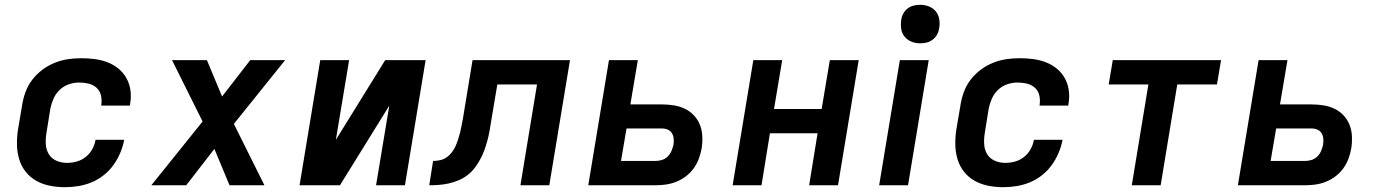

<svg xmlns="http://www.w3.org/2000/svg" viewBox="-20 -770 5740 798"><path d="M250 8Q218 8 187.5 2Q157 -4 131 -18.5Q105 -33 86.5 -56.5Q68 -80 59.5 -109Q51 -138 50.5 -169.5Q50 -201 55 -233L72 -333Q76 -360 86 -387.5Q96 -415 114 -438.5Q132 -462 156 -480Q180 -498 207.5 -509Q235 -520 262.5 -524Q290 -528 317 -528Q346 -528 373.5 -524.5Q401 -521 426 -511.5Q451 -502 471.5 -485.5Q492 -469 505 -446Q518 -423 522 -395.5Q526 -368 521 -340L520 -331H401V-335Q404 -355 399.5 -374Q395 -393 381 -405.5Q367 -418 348 -422.5Q329 -427 309 -427Q287 -427 265.5 -419.5Q244 -412 227.5 -396Q211 -380 202 -359Q193 -338 189 -317L173 -217Q169 -193 170.5 -170Q172 -147 183 -129Q194 -111 214.5 -102Q235 -93 259 -93Q278 -93 298.5 -98.5Q319 -104 336 -117.5Q353 -131 363.5 -150Q374 -169 377 -189H496V-188Q491 -161 479.5 -134Q468 -107 451 -83.5Q434 -60 410.5 -41.5Q387 -23 360 -12Q333 -1 305 3.5Q277 8 250 8Z M609 0 822 -265 695 -520H840L903 -369L1020 -520H1165L952 -255L1079 0H934L871 -151L754 0Z M1225 0 1311 -520H1431L1376 -189L1581 -520H1749L1663 0H1543L1598 -331L1393 0Z M2143 0 2212 -419H2047L2021 -264Q2018 -245 2014.5 -225Q2011 -205 2005.5 -185Q2000 -165 1993 -145.5Q1986 -126 1975.5 -107Q1965 -88 1952 -71Q1939 -54 1921.5 -41Q1904 -28 1884.5 -20Q1865 -12 1844.5 -7.5Q1824 -3 1804 -1.5Q1784 0 1764 0L1780 -101Q1795 -101 1810 -104.5Q1825 -108 1837 -116.5Q1849 -125 1858.5 -137.5Q1868 -150 1874 -164Q1880 -178 1884.5 -192Q1889 -206 1892.5 -220Q1896 -234 1898.5 -248.5Q1901 -263 1904 -277L1944 -520H2349L2263 0Z M2425 0 2511 -520H2631L2600 -336H2731Q2757 -336 2781.5 -332Q2806 -328 2827.5 -317.5Q2849 -307 2865 -289.5Q2881 -272 2889.5 -250Q2898 -228 2899 -202.5Q2900 -177 2896 -152Q2892 -130 2884 -109Q2876 -88 2862.5 -69.5Q2849 -51 2830.5 -37Q2812 -23 2790.5 -14.5Q2769 -6 2747.5 -3Q2726 0 2704 0ZM2704 -101Q2717 -101 2730.5 -105Q2744 -109 2754.5 -119Q2765 -129 2770.5 -142Q2776 -155 2779 -168Q2781 -180 2780 -193Q2779 -206 2773 -216Q2767 -226 2756 -231Q2745 -236 2732 -236H2584L2561 -101Z M3025 0 3111 -520H3231L3197 -317H3395L3429 -520H3549L3463 0H3343L3378 -216H3180L3145 0Z M3634 0 3720 -520H3840L3754 0ZM3804 -590Q3785 -590 3768 -597Q3751 -604 3739.5 -618Q3728 -632 3725.5 -651Q3723 -670 3726 -689Q3728 -703 3735 -715Q3742 -727 3753.5 -735.5Q3765 -744 3778 -747Q3791 -750 3805 -750Q3824 -750 3841.5 -743Q3859 -736 3870 -722Q3881 -708 3884 -689Q3887 -670 3883 -651Q3881 -637 3874 -625Q3867 -613 3855.5 -604.5Q3844 -596 3831 -593Q3818 -590 3804 -590Z M4150 8Q4118 8 4087.5 2Q4057 -4 4031 -18.5Q4005 -33 3986.5 -56.5Q3968 -80 3959.5 -109Q3951 -138 3950.5 -169.5Q3950 -201 3955 -233L3972 -333Q3976 -360 3986 -387.5Q3996 -415 4014 -438.5Q4032 -462 4056 -480Q4080 -498 4107.5 -509Q4135 -520 4162.5 -524Q4190 -528 4217 -528Q4246 -528 4273.5 -524.5Q4301 -521 4326 -511.5Q4351 -502 4371.5 -485.5Q4392 -469 4405 -446Q4418 -423 4422 -395.5Q4426 -368 4421 -340L4420 -331H4301V-335Q4304 -355 4299.5 -374Q4295 -393 4281 -405.5Q4267 -418 4248 -422.5Q4229 -427 4209 -427Q4187 -427 4165.5 -419.5Q4144 -412 4127.5 -396Q4111 -380 4102 -359Q4093 -338 4089 -317L4073 -217Q4069 -193 4070.5 -170Q4072 -147 4083 -129Q4094 -111 4114.5 -102Q4135 -93 4159 -93Q4178 -93 4198.5 -98.5Q4219 -104 4236 -117.5Q4253 -131 4263.5 -150Q4274 -169 4277 -189H4396V-188Q4391 -161 4379.5 -134Q4368 -107 4351 -83.5Q4334 -60 4310.5 -41.5Q4287 -23 4260 -12Q4233 -1 4205 3.5Q4177 8 4150 8Z M4684 0 4753 -419H4588L4605 -520H5055L5038 -419H4873L4804 0Z M5125 0 5211 -520H5331L5300 -336H5431Q5457 -336 5481.5 -332Q5506 -328 5527.5 -317.5Q5549 -307 5565 -289.5Q5581 -272 5589.5 -250Q5598 -228 5599 -202.5Q5600 -177 5596 -152Q5592 -130 5584 -109Q5576 -88 5562.5 -69.5Q5549 -51 5530.5 -37Q5512 -23 5490.5 -14.5Q5469 -6 5447.5 -3Q5426 0 5404 0ZM5404 -101Q5417 -101 5430.5 -105Q5444 -109 5454.5 -119Q5465 -129 5470.5 -142Q5476 -155 5479 -168Q5481 -180 5480 -193Q5479 -206 5473 -216Q5467 -226 5456 -231Q5445 -236 5432 -236H5284L5261 -101Z"/></svg>

Font: Iosevka Aile Oblique
Style: Bold
Weight: 700
Italic angle: -9°
Designer: Belleve Invis
Foundry: Belleve Invis
Version: Version 31.1.0; ttfautohint (v1.8.4)